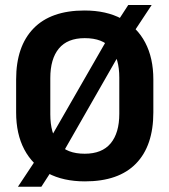

<svg xmlns="http://www.w3.org/2000/svg" viewBox="-20 -694 662 750"><path d="M312 14.5Q227 14.5 167 -17.5Q107 -49.5 75 -110Q43 -170.5 43 -255V-383.5Q43 -513 111 -583Q179 -653 310 -653Q395.5 -653 455.5 -620.5Q515.5 -588 547.2 -527.8Q579 -467.5 579 -383.5V-255Q579 -124.5 511.2 -55Q443.5 14.5 312 14.5ZM50 35.5 135 -92.5 163.5 -131 414 -567 432 -599 481 -674.5H572.5L489.5 -549L462.5 -511L213 -75L198 -52L141.5 35.5ZM311 -93.5Q378.5 -93.5 412.2 -134Q446 -174.5 446 -249.5V-391Q446 -465 414 -505Q382 -545 311 -545Q243.5 -545 210 -504.5Q176.5 -464 176.5 -389V-247.5Q176.5 -172.5 208.8 -133Q241 -93.5 311 -93.5Z"/></svg>

Font: Anek Gujarati SemiBold
Style: Regular
Weight: 600
Designer: Mrunmayee Ghaisas (Gujarati), Yesha Goshar (Latin)
Foundry: Ek Type
Version: Version 1.003